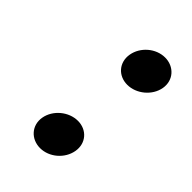

<svg xmlns="http://www.w3.org/2000/svg" viewBox="-122 -378 433 433"><g transform="rotate(45 94.5 -161.0)"><path d="M43 -41C38 -12 59 11 88 11C117 11 144 -12 149 -41C154 -70 134 -93 105 -93C76 -93 48 -70 43 -41ZM82 -281C77 -252 97 -229 126 -229C155 -229 183 -252 188 -281C193 -310 172 -333 143 -333C114 -333 87 -310 82 -281Z"/></g></svg>

Font: Charger Sport
Style: Obl
Weight: 400
Designer: Jasper
Foundry: Cannot Into Space Fonts
Version: Version 1.1